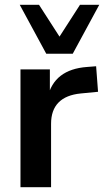

<svg xmlns="http://www.w3.org/2000/svg" viewBox="-20 -777 432 797"><path d="M65 0V-489H187V-371H177Q191 -431 232 -462.5Q273 -494 341 -499L379 -502L387 -396L315 -389Q254 -383 223 -351.5Q192 -320 192 -263V0ZM172 -554 62 -757H142L227 -625L312 -757H392L282 -554Z"/></svg>

Font: Nunito Sans 12pt ExtraLight 12pt
Style: Bold
Weight: 700
Version: Version 3.101;gftools[0.9.27]